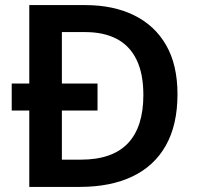

<svg xmlns="http://www.w3.org/2000/svg" viewBox="-20 -734 776 754"><path d="M315 -714Q425 -714 506.5 -674Q588 -634 632.5 -556.5Q677 -479 677 -364Q677 -244 631.5 -163Q586 -82 500 -41Q414 0 293 0H95V-300H26V-406H95V-714ZM315 -608H223V-406H363V-300H223V-107H297Q421 -107 482 -171Q543 -235 543 -361Q543 -445 516 -500Q489 -555 438 -581.5Q387 -608 315 -608Z"/></svg>

Font: Noto Sans Armenian SemiBold
Style: Regular
Weight: 600
Designer: Monotype Design Team
Foundry: Monotype Imaging Inc.
Version: Version 2.007